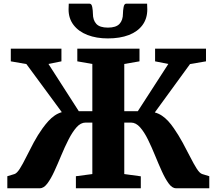

<svg xmlns="http://www.w3.org/2000/svg" viewBox="-20 -1002 1153 1022"><path d="M19 0V-64L57 -75.5Q70 -79.5 85.8 -104.5Q101.5 -129.5 119.5 -166Q137.5 -202.5 159.2 -243Q181 -283.5 206.5 -319Q222 -340.5 237.8 -357.8Q253.5 -375 271 -387Q288.5 -399 309 -405L120.5 -661L37.5 -675.5V-743H307V-675.5L238 -661.5L399.5 -410H471.5V-661.5L391.5 -675.5V-743H722.5V-675.5L641.5 -661.5V-410H713.5L876 -661.5L805.5 -675.5V-743H1076.5V-675.5L991.5 -661L804 -403.5Q824.5 -398 842 -386.2Q859.5 -374.5 875.2 -357.5Q891 -340.5 905.5 -319Q930.5 -283 952.5 -242.5Q974.5 -202 993 -165.5Q1011.5 -129 1027.2 -104.2Q1043 -79.5 1056.5 -75.5L1094 -64V0H916.5Q896.5 0 878 -25.2Q859.5 -50.5 841.5 -90.2Q823.5 -130 805.2 -174.8Q787 -219.5 767.5 -259.2Q748 -299 725.8 -324.2Q703.5 -349.5 677.5 -349.5H641.5V-75.5L729.5 -63.5V0H384V-64L471.5 -75.5V-349.5H435.5Q409.5 -349.5 387.2 -324.2Q365 -299 344.8 -259.2Q324.5 -219.5 306 -174.8Q287.5 -130 269.2 -90.2Q251 -50.5 232 -25.2Q213 0 192.5 0ZM456.5 -982.5Q468 -982.5 471.2 -963.5Q474.5 -944.5 474.5 -930Q474.5 -894.5 492.8 -874.8Q511 -855 554.5 -855Q597.5 -855 616 -874.8Q634.5 -894.5 634.5 -930Q634.5 -944.5 637.8 -963.5Q641 -982.5 652 -982.5H763Q763 -975 763.5 -967.5Q764 -960 764 -952Q764 -903 738.2 -868.2Q712.5 -833.5 665.5 -815.5Q618.5 -797.5 554 -797.5Q493 -797.5 445.8 -815.8Q398.5 -834 371.8 -868.8Q345 -903.5 345 -952Q345 -960 345.5 -967.5Q346 -975 346 -982.5Z"/></svg>

Font: Merriweather 24pt Black
Style: Regular
Weight: 900
Designer: Eben Sorkin
Foundry: Eben Sorkin
Version: Version 2.100